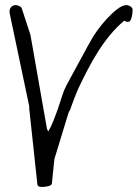

<svg xmlns="http://www.w3.org/2000/svg" viewBox="-20 -739 545 760"><path d="M95.7 -318.4 19.5 -680.7Q19.5 -681.6 18.6 -686Q17.6 -690.4 17.6 -692.4Q17.6 -704.1 24.4 -711.4Q31.2 -718.8 42 -718.8Q47.9 -718.8 56.6 -714.8Q65.4 -710.9 66.4 -705.1L100.6 -600.6L166 -228.5L170.9 -218.8Q182.6 -238.3 191.9 -261.7Q201.2 -285.2 209.5 -309.1Q217.8 -333 225.1 -356.9Q232.4 -380.9 242.2 -399.4Q245.1 -404.3 256.8 -426.8Q268.6 -449.2 284.2 -477.1Q299.8 -504.9 314.5 -532.7Q329.1 -560.5 337.9 -575.2Q346.7 -592.8 364.3 -617.2Q381.8 -641.6 402.3 -664.1Q422.9 -686.5 443.8 -702.6Q464.8 -718.8 481.4 -718.8Q488.3 -718.8 496.6 -713.4Q504.9 -708 504.9 -700.2Q504.9 -698.2 504.4 -690.4Q503.9 -682.6 502 -673.8Q500 -665 496.6 -658.7Q493.2 -652.3 486.3 -652.3Q484.4 -652.3 479 -653.8Q473.6 -655.3 471.7 -657.2Q440.4 -630.9 414.6 -599.1Q388.7 -567.4 367.2 -533.2Q345.7 -499 326.7 -462.4Q307.6 -425.8 291 -390.6Q289.1 -387.7 284.2 -375Q279.3 -362.3 273.4 -347.7Q267.6 -333 263.2 -320.3Q258.8 -307.6 257.8 -304.7Q256.8 -302.7 254.9 -299.8Q252.9 -296.9 252 -294.9L195.3 -109.4L185.5 -13.7Q185.5 -8.8 180.7 -5.9Q175.8 -2.9 168.9 -1.5Q162.1 0 156.2 0.5Q150.4 1 146.5 1Q141.6 1 135.3 -0.5Q128.9 -2 127.9 -9.8L95.7 -309.6Z"/></svg>

Font: Cedarville Cursive
Style: Regular
Weight: 400
Designer: Kimberly Geswein
Foundry: Kimberly Geswein
Version: Version 1.001 2010